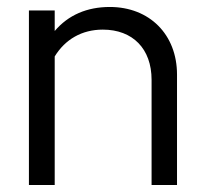

<svg xmlns="http://www.w3.org/2000/svg" viewBox="-20 -531 589 551"><path d="M63 0H137V-369C167 -418 215 -446 275 -446C361 -446 415 -391 415 -302V0H488V-317C488 -432 409 -511 295 -511C230 -511 176 -488 137 -442V-501H63Z"/></svg>

Font: Red Hat Display
Style: Regular
Weight: 400
Designer: Pentagram, MCKL
Foundry: Pentagram, MCKL
Version: Version 1.023